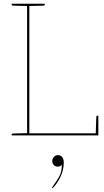

<svg xmlns="http://www.w3.org/2000/svg" viewBox="-20 -720 553 1021"><path d="M124 0V-700H136V-11H503V0ZM489 -5 492 -98Q492 -100 493.5 -102.5Q495 -105 497 -105H503V-11ZM42 0V-5Q42 -7 44.5 -8.5Q47 -10 49 -10L126 -12L127 0ZM127 -700 126 -688 49 -690Q47 -690 44.5 -691.5Q42 -693 42 -695V-700ZM218 -700V-695Q218 -693 215.5 -691.5Q213 -690 211 -690L134 -688L133 -700ZM260 281 259 280Q258 279 257.5 278.5Q257 278 257 277Q257 275 260 272Q279 246 294 220.5Q309 195 309 156Q305 161 299.5 163.5Q294 166 286 166Q274 166 266 157.5Q258 149 258 136Q258 124 266.5 114.5Q275 105 288 105Q302 105 310.5 115Q319 125 319 144Q319 183 302.5 218.5Q286 254 260 281Z"/></svg>

Font: Aleo Thin
Style: Regular
Weight: 250
Designer: Alessio Laiso
Foundry: Alessio Laiso
Version: Version 2.001;gftools[0.9.29]